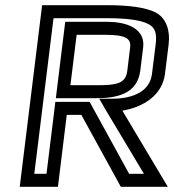

<svg xmlns="http://www.w3.org/2000/svg" viewBox="-20 -694 670 739"><path d="M615 -410 629 -522C636 -580 618 -627 577 -647C540 -665 478 -674 395 -674H167H142L139 -649L59 0L56 25H81H178H203L206 0L237 -252H293L439 14L445 25H458H577H626L602 -15L451 -268C529 -281 605 -326 615 -410ZM565 -410C557 -342 492 -314 411 -314H362L385 -274L534 -25H477L331 -291L325 -302H312H218H193L190 -277L159 -25H112L186 -624H389C468 -624 520 -617 550 -602C576 -589 585 -568 579 -522L565 -410ZM353 -366H251L275 -560H386C463 -560 485 -546 481 -512L470 -422C464 -372 429 -366 353 -366ZM347 -316C427 -316 508 -330 520 -422L531 -512C539 -575 483 -610 392 -610H256H231L228 -585L198 -341L195 -316H220H347Z"/></svg>

Font: Gamestation Text Outline
Style: Italic
Weight: 400
Designer: Jonas Hecksher
Foundry: Jonas Hecksher, Playtypeª, e-types AS
Version: Version 1.003